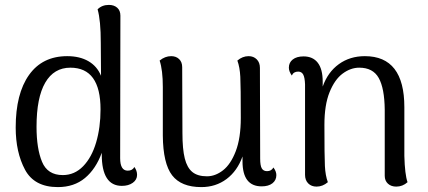

<svg xmlns="http://www.w3.org/2000/svg" viewBox="-20 -750 1746 783"><path d="M539 -37Q539 -17 521.5 -4.5Q504 8 477 8Q395 8 395 -120V-127Q371 -61 326.5 -24Q282 13 216 13Q120 13 82 -58Q44 -129 44 -230Q44 -368 98.5 -444.5Q153 -521 254 -521Q305 -521 340.5 -500.5Q376 -480 392 -441L391 -575Q391 -667 378 -712Q396 -730 424 -730Q445 -730 458 -718.5Q471 -707 471 -686L470 -105Q470 -54 501 -54Q520 -54 528 -69Q539 -54 539 -37ZM390 -304Q390 -474 267 -474Q200 -474 164.5 -413Q129 -352 129 -233Q129 -144 151.5 -90Q174 -36 236 -36Q284 -36 319 -72Q354 -108 372 -169Q390 -230 390 -304Z M1107 -36Q1107 -15 1091 -2.5Q1075 10 1047 10Q969 10 969 -92V-112Q948 -53 904 -20Q860 13 801 13Q719 13 682 -35Q645 -83 644 -197V-395Q644 -464 631 -503Q653 -521 678 -521Q698 -521 710.5 -509Q723 -497 723 -476L724 -207Q724 -142 733.5 -104Q743 -66 764.5 -48.5Q786 -31 824 -31Q858 -31 889.5 -55.5Q921 -80 941.5 -133.5Q962 -187 962 -269Q962 -398 960 -437Q958 -476 948 -503Q969 -521 994 -521Q1014 -521 1027 -508Q1040 -495 1040 -473L1041 -103Q1041 -75 1047.5 -63.5Q1054 -52 1069 -52Q1087 -52 1095 -67Q1107 -51 1107 -36Z M1642 -7Q1622 11 1596 11Q1575 11 1562 -1Q1549 -13 1549 -33V-303Q1548 -390 1524.5 -432Q1501 -474 1445 -474Q1410 -474 1377.5 -450Q1345 -426 1324 -374Q1303 -322 1303 -241Q1303 -112 1305 -73Q1307 -34 1317 -7Q1296 11 1271 11Q1250 11 1237 -2Q1224 -15 1224 -37V-406Q1223 -434 1216.5 -446Q1210 -458 1196 -458Q1177 -458 1170 -442Q1158 -459 1158 -474Q1158 -495 1174 -507.5Q1190 -520 1218 -520Q1256 -520 1276 -494Q1296 -468 1296 -417V-397Q1317 -456 1362 -488.5Q1407 -521 1468 -521Q1629 -521 1629 -313V-114Q1631 -38 1642 -7Z"/></svg>

Font: Arima Madurai
Style: Regular
Weight: 400
Designer: Joana Correia and Natanael Gama
Foundry: NDISCOVER
Version: Version 1.019